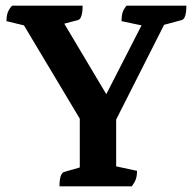

<svg xmlns="http://www.w3.org/2000/svg" viewBox="-20 -661 684 681"><path d="M191 0Q191 -45 207 -51L263 -67V-240L65 -571L3 -586Q3 -603 7 -615.5Q11 -628 23 -641H273Q273 -595 257 -590L208 -577L357 -327L482 -571L411 -586Q411 -603 414.5 -615.5Q418 -628 429 -641H641Q641 -595 625 -590L562 -573L392 -237V-71L466 -55Q466 -38 462 -26Q458 -14 447 0Z"/></svg>

Font: Petrona
Style: Bold
Weight: 700
Designer: Ringo R. Seeber
Foundry: Ringo R. Seeber
Version: Version 2.001; ttfautohint (v1.8.3)